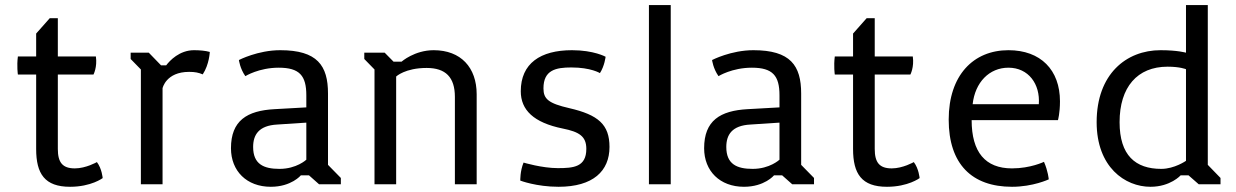

<svg xmlns="http://www.w3.org/2000/svg" viewBox="-20 -714 4790 744"><path d="M120.1 -136.7C120.1 -40.5 153.3 9.8 251.5 9.8C333.5 9.8 377.9 -23.9 377.9 -23.9C377.9 -23.9 375 -60.5 355.5 -85.9C355.5 -85.9 313 -61.5 270 -61.5C222.7 -61.5 204.1 -84 204.1 -136.7V-425.3H342.3C342.3 -425.3 357.4 -453.6 351.6 -495.1H204.1V-643.6H172.9L120.1 -584V-495.1H49.3C44.4 -457.5 49.3 -425.3 49.3 -425.3H120.1Z M525.9 0H609.9V-372.1C609.9 -372.1 623 -435.5 712.9 -435.5C735.8 -435.5 749.5 -432.6 765.6 -425.8C791 -464.4 793 -512.7 793 -512.7C776.4 -517.6 752.4 -519.5 731.9 -519.5C675.3 -519.5 637.7 -479 624 -460.9H604L556.6 -509.8H486.3V-485.4L525.9 -444.8Z M875 -139.6C875 -51.3 936 9.8 1029.3 9.8C1109.4 9.8 1146 -34.7 1146 -34.7H1177.2L1216.3 0H1300.8V-24.4L1251 -75.2V-351.6C1251 -460 1209.5 -519.5 1065.9 -519.5C979 -519.5 905.8 -481.4 905.8 -481.4C905.8 -481.4 909.7 -448.7 930.7 -418.9C930.7 -418.9 982.9 -451.7 1060.1 -451.7C1141.1 -451.7 1167 -420.4 1167 -344.7V-297.9L1043.9 -291C937 -285.2 875 -246.6 875 -139.6ZM960.9 -144.5C960.9 -191.9 982.9 -227.5 1054.2 -231.4L1167 -238.8V-95.2C1167 -95.2 1129.4 -59.6 1063 -59.6C1001.5 -59.6 960.9 -78.1 960.9 -144.5Z M1431.2 0H1515.1V-417.5C1515.1 -417.5 1549.8 -450.7 1633.3 -450.7C1707 -450.7 1742.7 -414.6 1742.7 -338.4V0H1827.1V-348.6C1827.1 -452.6 1765.6 -519.5 1660.6 -519.5C1586.4 -519.5 1536.1 -475.1 1536.1 -475.1H1504.9L1470.7 -509.8H1391.6V-485.4L1431.2 -444.8Z M1996.1 -14.2C1996.1 -14.2 2058.1 9.8 2144.5 9.8C2278.3 9.8 2341.8 -51.3 2341.8 -144.5C2341.8 -231.4 2298.3 -269 2186 -294.9C2105 -313.5 2085.9 -330.6 2085.9 -371.6C2085.9 -442.9 2134.3 -452.6 2193.8 -452.6C2270 -452.6 2304.7 -430.7 2304.7 -430.7C2322.8 -458.5 2326.7 -494.1 2326.7 -494.1C2326.7 -494.1 2281.2 -519.5 2196.3 -519.5C2074.2 -519.5 1998 -468.3 1998 -360.4C1998 -288.1 2047.4 -238.8 2161.1 -215.8C2224.1 -203.1 2252 -186 2252 -137.2C2252 -66.4 2201.7 -62.5 2141.6 -62.5C2080.1 -62.5 2008.8 -84 2008.8 -84C1995.1 -51.3 1996.1 -14.2 1996.1 -14.2Z M2494.6 0H2579.1V-694.3H2494.6Z M2708.5 -139.6C2708.5 -51.3 2769.5 9.8 2862.8 9.8C2942.9 9.8 2979.5 -34.7 2979.5 -34.7H3010.7L3049.8 0H3134.3V-24.4L3084.5 -75.2V-351.6C3084.5 -460 3043 -519.5 2899.4 -519.5C2812.5 -519.5 2739.3 -481.4 2739.3 -481.4C2739.3 -481.4 2743.2 -448.7 2764.2 -418.9C2764.2 -418.9 2816.4 -451.7 2893.6 -451.7C2974.6 -451.7 3000.5 -420.4 3000.5 -344.7V-297.9L2877.4 -291C2770.5 -285.2 2708.5 -246.6 2708.5 -139.6ZM2794.4 -144.5C2794.4 -191.9 2816.4 -227.5 2887.7 -231.4L3000.5 -238.8V-95.2C3000.5 -95.2 2962.9 -59.6 2896.5 -59.6C2835 -59.6 2794.4 -78.1 2794.4 -144.5Z M3285.6 -136.7C3285.6 -40.5 3318.8 9.8 3417 9.8C3499 9.8 3543.5 -23.9 3543.5 -23.9C3543.5 -23.9 3540.5 -60.5 3521 -85.9C3521 -85.9 3478.5 -61.5 3435.5 -61.5C3388.2 -61.5 3369.6 -84 3369.6 -136.7V-425.3H3507.8C3507.8 -425.3 3522.9 -453.6 3517.1 -495.1H3369.6V-643.6H3338.4L3285.6 -584V-495.1H3214.8C3210 -457.5 3214.8 -425.3 3214.8 -425.3H3285.6Z M3656.2 -250.5C3656.2 -78.1 3746.1 9.8 3901.4 9.8C3983.4 9.8 4043.9 -19 4043.9 -19C4043.9 -19 4041.5 -50.3 4025.4 -86.9C4025.4 -86.9 3973.6 -61.5 3901.4 -61.5C3797.9 -61.5 3745.1 -124.5 3745.1 -248.5H4079.6C4079.6 -248.5 4087.4 -275.4 4087.4 -321.3C4087.4 -442.9 4012.7 -519.5 3887.7 -519.5C3752 -519.5 3656.2 -422.4 3656.2 -250.5ZM3749 -310.1C3758.3 -395 3813.5 -451.7 3887.7 -451.7C3965.3 -451.7 4011.2 -388.2 4005.4 -310.1Z M4229.5 -240.7C4229.5 -66.4 4339.4 9.8 4438 9.8C4515.6 9.8 4555.2 -34.7 4555.2 -34.7H4585.4L4625 0H4709.5V-24.4L4660.2 -75.2V-694.3H4575.7V-509.8C4575.7 -509.8 4543.9 -519.5 4477.1 -519.5C4344.2 -519.5 4229.5 -426.8 4229.5 -240.7ZM4318.4 -240.7C4318.4 -376 4386.7 -455.6 4504.4 -455.6C4553.2 -455.6 4575.7 -445.8 4575.7 -445.8V-90.8C4575.7 -90.8 4531.2 -59.6 4480 -59.6C4379.9 -59.6 4318.4 -111.8 4318.4 -240.7Z"/></svg>

Font: Basic
Style: Regular
Weight: 400
Designer: Magnus Gaarde
Foundry: Magnus Gaarde
Version: Version 1.001